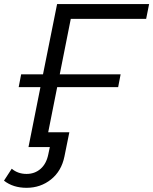

<svg xmlns="http://www.w3.org/2000/svg" viewBox="-52 -720 750 940"><path d="M78 199.5Q12 199.5 -32.5 164.5L5.5 106Q35.5 131.5 78 131.5Q118 131.5 146.5 106.8Q175 82 184.5 35.5L192 0H87.5L146 -293.5H39.5L51.5 -356H158.5L227.5 -700H678L663.5 -627.5H294.5L240.5 -356H538.5L526.5 -293.5H228L184 -72.5H287.5L263.5 46Q249 117.5 197.8 158.5Q146.5 199.5 78 199.5Z"/></svg>

Font: Argentum Sans Light
Style: Italic
Weight: 300
Italic angle: -11.3°
Designer: Julieta Ulanovsky (font), Owen Earl (portions from Jones font), Cristiano Sobral (main changes and remaster)
Foundry: Julieta Ulanovsky (font), Owen Earl (portions from Jones font), Cristiano Sobral (main changes and remaster)
Version: Version 3.127